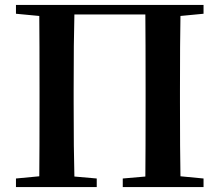

<svg xmlns="http://www.w3.org/2000/svg" viewBox="-20 -762 895 782"><path d="M45 0V-35L140 -44Q141 -143 141 -346V-395Q141 -596 140 -697L45 -706V-742H809V-706L715 -697Q713 -597 713 -395V-346Q713 -144 715 -44L809 -35V0H480V-35L572 -43Q573 -143 573 -346V-395Q573 -601 572 -703H283Q280 -602 280 -395V-346Q280 -144 283 -43L374 -35V0Z"/></svg>

Font: GenRyuMin TW B
Style: Regular
Weight: 700
Version: Version 1.501;PS 1;hotconv 16.6.51;makeotf.lib2.5.65220